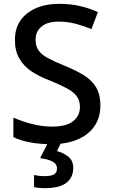

<svg xmlns="http://www.w3.org/2000/svg" viewBox="-20 -837 590 1004"><path d="M505 -286Q505 -191 436 -137Q367 -83 247 -83Q189 -83 137.5 -92.5Q86 -102 50 -120V-222Q90 -204 144 -189.5Q198 -175 254 -175Q326 -175 362 -203Q398 -231 398 -278Q398 -311 381.5 -333.5Q365 -356 330 -375Q295 -394 238 -417Q185 -437 144.5 -464Q104 -491 81 -531Q58 -571 58 -629Q58 -717 122 -767Q186 -817 290 -817Q348 -817 397.5 -805.5Q447 -794 492 -774L458 -685Q417 -702 374.5 -713Q332 -724 287 -724Q228 -724 197 -698Q166 -672 166 -630Q166 -597 181 -574.5Q196 -552 229 -534Q262 -516 316 -494Q376 -470 418.5 -443.5Q461 -417 483 -379.5Q505 -342 505 -286ZM363 41Q363 91 327 119Q291 147 214 147Q180 147 158 141V78Q183 84 216 84Q245 84 261.5 75.5Q278 67 278 44Q278 20 254 7.5Q230 -5 190 -10L232 -93H300L278 -47Q312 -38 337.5 -17.5Q363 3 363 41Z"/></svg>

Font: Noto Sans Kannada UI Medium
Style: Regular
Weight: 500
Designer: Jelle Bosma - Monotype Design Team
Foundry: Monotype Imaging Inc.
Version: Version 2.005; ttfautohint (v1.8.4.7-5d5b)